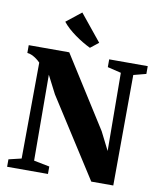

<svg xmlns="http://www.w3.org/2000/svg" viewBox="-104 -1073 963 1155"><g transform="rotate(10 378.0 -496.0)"><path d="M19.5 0V-45.5L97 -64L101 -650.5Q91 -661 77.5 -671Q64 -681 49.2 -687.8Q34.5 -694.5 20.5 -695.5V-743H268L542.5 -309.5L598.5 -198.5L595 -675.5L512 -695.5V-743H747.5V-695.5L671 -675.5L668 0H533.5L227 -479L170.5 -589L173 -64.5L269 -45.5V0ZM385 -791.5Q362 -802.5 338.2 -816.8Q314.5 -831 291.5 -847.5Q268.5 -864 248.2 -882.2Q228 -900.5 212.5 -920L304 -992.5L435.5 -830.5L386 -791.5Z"/></g></svg>

Font: Merriweather 72pt Black
Style: Regular
Weight: 900
Version: Version 2.100